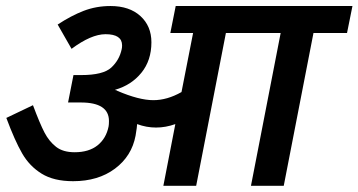

<svg xmlns="http://www.w3.org/2000/svg" viewBox="-58 -602 1161 622"><path d="M957.5 -495 861.2 0H755L851.2 -495H673.8L577.5 0H471.2L510 -200Q478.8 -188.8 447.5 -188.8Q416.2 -188.8 386.2 -200Q386.2 -192.5 381.2 -162.5Q368.8 -96.2 314.4 -55.6Q260 -15 178.8 -15Q116.2 -15 76.9 -39.4Q37.5 -63.8 13.8 -105Q-10 -146.2 -37.5 -220L48.8 -261.2Q71.2 -201.2 86.2 -172.5Q101.2 -143.8 123.8 -126.2Q146.2 -108.8 183.8 -108.8Q230 -108.8 258.1 -131.2Q286.2 -153.8 293.8 -192.5Q295 -198.8 295 -210Q295 -270 203.8 -270H190H162.5L180 -358.8H205Q276.2 -358.8 302.5 -383.1Q328.8 -407.5 336.2 -442.5Q337.5 -447.5 337.5 -455Q337.5 -491.2 283.8 -491.2Q237.5 -491.2 173.8 -443.8L128.8 -522.5Q172.5 -551.2 213.1 -566.9Q253.8 -582.5 300 -582.5Q361.2 -582.5 396.9 -550Q432.5 -517.5 432.5 -465Q432.5 -406.2 400 -366.2Q367.5 -326.2 315 -311.2L316.2 -310Q320 -310 322.5 -307.5Q392.5 -277.5 438.8 -277.5Q483.8 -277.5 530 -303.8L567.5 -495H493.8L511.2 -582.5H1083.8L1066.2 -495Z"/></svg>

Font: Cambay
Style: Bold Italic
Weight: 700
Italic angle: -11°
Designer: Pooja Saxena
Foundry: Pooja Saxena
Version: Version 1.006;PS 001.006;hotconv 1.0.70;makeotf.lib2.5.58329